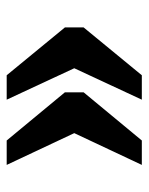

<svg xmlns="http://www.w3.org/2000/svg" viewBox="45 -557 444 574"><g transform="rotate(90 267.0 -270.0)"><path d="M400 -68H473L378 -270L473 -472H400L256 -298V-242ZM205 -68H278L184 -270L278 -472H205L62 -298V-242Z"/></g></svg>

Font: Noto Serif Tamil SemiCondensed ExtraBold
Style: Italic
Weight: 800
Width: 4
Italic angle: -12°
Designer: Indian Type Foundry, Tom Grace, and the Monotype Design Team
Foundry: Monotype Imaging Inc.
Version: Version 2.003